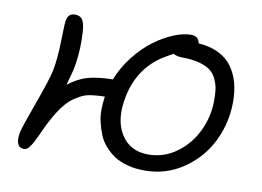

<svg xmlns="http://www.w3.org/2000/svg" viewBox="-61 -630 943 691"><g transform="rotate(10 410.5 -284.0)"><path d="M503.9 -28.8Q470.2 -28.8 441.9 -36.4Q413.6 -43.9 393.6 -57.1Q373.5 -70.3 357.7 -88.4Q341.8 -106.4 333.3 -127.7Q324.7 -148.9 319.1 -172.4Q313.5 -195.8 314.2 -219.5Q314.9 -243.2 317.9 -266.1Q270 -264.6 250 -258.5Q230 -252.4 204.1 -233.9Q159.2 -202.1 109.9 -89.8Q94.7 -56.6 84.7 -43.2Q74.7 -29.8 64 -29.8Q46.9 -29.8 40.5 -44.9Q34.2 -60.1 40 -87.9Q43 -104 77.6 -199.5Q112.3 -294.9 118.2 -326.2Q127 -369.6 128.4 -435.5Q129.9 -501.5 131.8 -511.2Q136.7 -538.1 161.1 -538.1Q181.6 -538.1 189.7 -523.9Q197.8 -509.8 199.2 -481Q204.1 -408.2 189.9 -339.8Q189 -335.9 174.8 -284.2Q210.9 -312 246.3 -321.5Q281.7 -331.1 335.9 -332Q353.5 -377.4 384.5 -417.2Q415.5 -457 450.4 -483.2Q485.4 -509.3 521 -524.2Q556.6 -539.1 585.9 -539.1Q612.8 -539.1 617.2 -513.2Q659.7 -510.3 690.9 -494.9Q722.2 -479.5 740.5 -453.9Q758.8 -428.2 767.3 -396.7Q775.9 -365.2 775.9 -327.1Q775.9 -251 742.9 -183.3Q710 -115.7 646.7 -72.3Q583.5 -28.8 503.9 -28.8ZM392.1 -279.8Q374.5 -194.8 407.2 -141.4Q439.9 -87.9 507.8 -87.9Q564.9 -87.9 611.6 -122.3Q658.2 -156.7 683.1 -209.7Q708 -262.7 708 -320.8Q708 -344.2 705.8 -360.8Q703.6 -377.4 695.3 -396.2Q687 -415 672.6 -426.5Q658.2 -438 631.6 -445.6Q605 -453.1 567.9 -453.1Q548.3 -453.1 534.2 -460.9V-460Q523.4 -454.6 499 -439.9Q413.6 -385.3 392.1 -279.8Z"/></g></svg>

Font: Shantell Sans Bouncy
Style: Italic
Weight: 300
Italic angle: -11.31°
Designer: Stephen Nixon, Anya Danilova, Shantell Martin
Foundry: Arrow Type
Version: Version 1.006;[9816181b4]